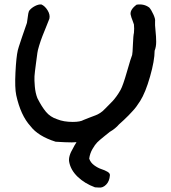

<svg xmlns="http://www.w3.org/2000/svg" viewBox="-20 -633 770 863"><path d="M303 7Q275 7 230 4Q151 -21 117 -66Q73 -114 53 -205Q46 -238 49.5 -307.5Q53 -377 60 -407Q60 -410 79 -466.5Q98 -523 101 -530Q102 -534 103.5 -547Q105 -560 107 -571.5Q109 -583 113 -587Q122 -598 137.5 -606Q153 -614 166 -613Q182 -606 194 -586.5Q206 -567 202 -549Q200 -543 189.5 -517.5Q179 -492 171 -471.5Q163 -451 156 -428Q149 -405 148 -395Q147 -387 141.5 -346.5Q136 -306 135 -290Q134 -274 136.5 -244.5Q139 -215 148 -192Q167 -154 186.5 -130.5Q206 -107 237 -97Q266 -85 307 -85Q341 -85 356 -94Q366 -98 382.5 -104.5Q399 -111 409 -114.5Q419 -118 430.5 -125.5Q442 -133 450 -142Q457 -149 468.5 -160.5Q480 -172 487 -179.5Q494 -187 503.5 -200Q513 -213 522 -229Q533 -249 551 -312Q569 -375 574 -386Q576 -394 577.5 -434Q579 -474 582 -485Q584 -505 582 -523Q582 -525 575.5 -541.5Q569 -558 569 -561Q559 -586 594 -612Q627 -617 651 -599Q660 -589 669.5 -568Q679 -547 677 -537Q676 -522 679 -495Q682 -468 682 -445Q682 -422 675 -405Q675 -361 654.5 -289Q634 -217 610 -179Q601 -165 593 -154Q585 -143 573.5 -131Q562 -119 557.5 -114Q553 -109 536.5 -93.5Q520 -78 515 -74Q499 -55 473 -40Q467 -35 447 -19Q427 -3 417 7Q407 17 395.5 37Q384 57 381 80Q387 98 403.5 110Q420 122 435.5 127Q451 132 463 139Q475 146 474 155Q472 182 457 197Q442 212 425 210L407 209Q361 192 329.5 162Q298 132 291 95Q286 70 309 32Q312 25 324 6Z"/></svg>

Font: Excalifont
Style: Regular
Weight: 400
Designer: Your Own Font Foundry (Virgil); Ján Filípek / DizajnDesign (Excalifont, modifications)
Foundry: Your Own Font Foundry (Virgil); Ján Filípek / DizajnDesign (Excalifont, modifications)
Version: Version 1.000;Glyphs 3.2 (3227)